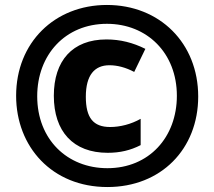

<svg xmlns="http://www.w3.org/2000/svg" viewBox="-20 -744 864 774"><path d="M413 10C629 10 779 -143 779 -355C779 -570 624 -724 411 -724C200 -724 45 -572 45 -358C45 -152 190 10 413 10ZM413 -66C251 -66 130 -182 130 -356C130 -523 243 -648 411 -648C573 -648 693 -530 693 -358C693 -191 581 -66 413 -66ZM414 -128C464 -128 506 -138 547 -159V-265C508 -243 464 -232 424 -232C356 -232 326 -269 326 -354C326 -441 361 -481 421 -481C453 -481 487 -472 521 -454L566 -547C516 -572 465 -585 409 -585C272 -585 197 -499 197 -358C197 -214 275 -128 414 -128Z"/></svg>

Font: Noto Sans Devanagari Condensed Black
Style: Regular
Weight: 900
Width: 3
Designer: Jelle Bosma - Monotype Design Team
Foundry: Monotype Imaging Inc.
Version: Version 2.004